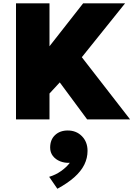

<svg xmlns="http://www.w3.org/2000/svg" viewBox="-20 -720 804 1158"><path d="M76.5 0V-700H278.5V-441L481.5 -700H734.5L473.5 -375L764.5 0H505.5L340.5 -223L278.5 -156V0ZM326 418.5 276.5 346.5Q316.5 334.5 349 311.2Q381.5 288 401 262Q369.5 263.5 342.5 252.8Q315.5 242 299 220.8Q282.5 199.5 282.5 170Q282.5 122.5 312 94.8Q341.5 67 388.5 67Q440.5 67 474.2 101.5Q508 136 508 190Q508 233.5 488.5 273Q469 312.5 428.8 348.5Q388.5 384.5 326 418.5Z"/></svg>

Font: Geologica Cursive Black
Style: Regular
Weight: 900
Designer: Sindre Bremnes, Frode Helland
Foundry: Monokrom Skriftforlag AS
Version: Version 1.010;gftools[0.9.28]